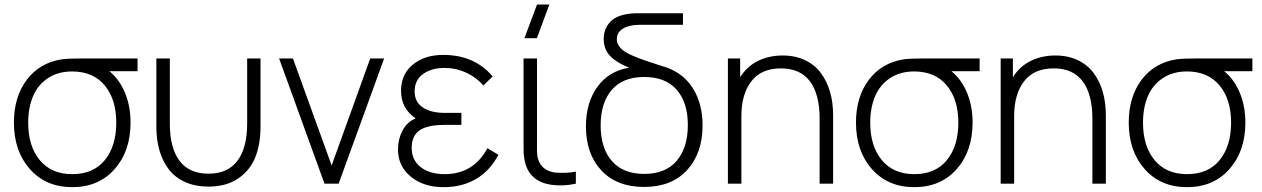

<svg xmlns="http://www.w3.org/2000/svg" viewBox="-20 -792 5442 828"><path d="M40 -263.2Q40 -374 95.2 -447.5Q150.4 -521 245.6 -536.1Q272 -540 337.9 -540H573.2V-484.9H451.7Q494.6 -450.2 518.8 -392.3Q543 -334.5 543 -263.2Q543 -140.1 474.1 -62.5Q405.3 15.1 291.5 15.1Q177.7 15.1 108.9 -62.7Q40 -140.6 40 -263.2ZM101.6 -263.2Q101.6 -161.6 151.6 -101.3Q201.7 -41 291.5 -41Q382.8 -41 432.1 -101.6Q481.4 -162.1 481.4 -263.2Q481.4 -363.3 431.9 -423.3Q382.3 -483.4 291.5 -483.9Q230 -483.9 186.5 -454.8Q143.1 -425.8 122.3 -376.5Q101.6 -327.1 101.6 -263.2Z M654.3 -246.1V-540H712.4V-258.8Q712.4 -154.3 754.2 -98.6Q795.9 -43 879.4 -43Q962.4 -43 1004.2 -98.9Q1045.9 -154.8 1045.9 -258.8V-540H1103.5V-246.1Q1103.5 -169.9 1080.6 -113Q1057.6 -56.2 1006.3 -21.7Q955.1 12.7 879.4 12.7Q822.3 12.7 778.6 -6.8Q734.9 -26.4 708 -61.5Q681.2 -96.7 667.7 -143.1Q654.3 -189.5 654.3 -246.1Z M1379.4 0 1183.6 -540H1243.2L1410.2 -78.6L1576.7 -540H1636.7L1440.4 0Z M1892.6 15.1Q1807.1 15.1 1751.7 -30Q1696.3 -75.2 1696.3 -148.4Q1696.3 -191.4 1715.6 -228.5Q1734.9 -265.6 1772.5 -281.7Q1709.5 -323.7 1709.5 -400.9Q1709.5 -471.7 1760.5 -513.4Q1811.5 -555.2 1891.1 -555.2Q2026.4 -555.2 2104.5 -462.4L2064.5 -423.3Q2035.2 -458 1990.7 -478.5Q1946.3 -499 1896.5 -499Q1840.8 -499 1804.4 -472.9Q1768.1 -446.8 1768.1 -397.9Q1768.1 -352.5 1803 -328.9Q1837.9 -305.2 1898.4 -305.2H1969.7V-253.4H1897.9Q1822.8 -253.4 1789.1 -229.7Q1755.4 -206.1 1755.4 -154.3Q1755.4 -101.6 1794.2 -71.3Q1833 -41 1897.9 -41Q2021.5 -41 2082 -152.8L2129.4 -124.5Q2094.7 -57.6 2034.7 -21.2Q1974.6 15.1 1892.6 15.1Z M2357.9 4.9Q2283.2 -5.4 2254.4 -63Q2246.6 -79.1 2242.7 -99.1Q2238.8 -119.1 2238.3 -133.3Q2237.8 -147.5 2237.8 -176.8Q2237.8 -184.1 2237.8 -187.5V-540H2295.9V-188.5Q2295.9 -180.7 2295.7 -163.8Q2295.4 -147 2295.7 -140.9Q2295.9 -134.8 2296.9 -124Q2297.9 -113.3 2300.3 -106Q2302.7 -98.6 2306.6 -90.8Q2326.2 -54.2 2373.5 -47.9Q2422.4 -43.9 2463.4 -51.8V0Q2410.2 12.2 2357.9 4.9ZM2241.7 -627.4 2295.9 -772.5H2349.1L2295.4 -627.4Z M2506.8 -247.1Q2506.8 -349.1 2556.4 -417.7Q2606 -486.3 2693.8 -500Q2642.6 -519.5 2613 -548.8Q2583.5 -578.1 2583.5 -624Q2583.5 -663.1 2606.4 -691.7Q2629.4 -720.2 2674.3 -729.5Q2696.8 -734.9 2732.9 -734.9H2925.3V-685.1H2745.1Q2715.3 -685.1 2695.3 -680.2Q2669.9 -674.3 2655 -659.9Q2640.1 -645.5 2640.1 -623Q2640.1 -607.4 2648.9 -594.2Q2657.7 -581.1 2672.6 -570.8Q2687.5 -560.5 2711.9 -550.3Q2736.3 -540 2762.5 -531Q2788.6 -522 2825.2 -510.3Q2843.8 -504.4 2853 -501.5Q2928.2 -475.6 2969 -409.7Q3009.8 -343.8 3009.8 -251.5Q3009.8 -130.9 2942.9 -58.3Q2876 14.2 2757.8 14.2Q2639.6 14.2 2573.2 -57.1Q2506.8 -128.4 2506.8 -247.1ZM2570.3 -251.5Q2570.3 -153.3 2618.7 -97.7Q2667 -42 2758.3 -42Q2850.1 -42 2898.2 -98.4Q2946.3 -154.8 2946.3 -252.9Q2946.3 -350.1 2898.2 -405Q2850.1 -460 2758.3 -460Q2665.5 -460 2617.9 -404.1Q2570.3 -348.1 2570.3 -251.5Z M3514.6 -280.8Q3514.6 -385.3 3472.9 -441.2Q3431.2 -497.1 3347.7 -497.1Q3262.7 -497.1 3220 -441.2Q3177.2 -385.3 3177.2 -291.5V0H3119.1V-540H3171.9V-459Q3201.2 -505.9 3248.8 -529.3Q3296.4 -552.7 3355.5 -552.7Q3409.7 -552.7 3451.9 -532.5Q3494.1 -512.2 3520.3 -476.8Q3546.4 -441.4 3559.6 -395.5Q3572.8 -349.6 3572.8 -295.4V0H3514.6Z M3671.4 -263.2Q3671.4 -374 3726.6 -447.5Q3781.7 -521 3877 -536.1Q3903.3 -540 3969.2 -540H4204.6V-484.9H4083Q4126 -450.2 4150.1 -392.3Q4174.3 -334.5 4174.3 -263.2Q4174.3 -140.1 4105.5 -62.5Q4036.6 15.1 3922.9 15.1Q3809.1 15.1 3740.2 -62.7Q3671.4 -140.6 3671.4 -263.2ZM3732.9 -263.2Q3732.9 -161.6 3783 -101.3Q3833 -41 3922.9 -41Q4014.2 -41 4063.5 -101.6Q4112.8 -162.1 4112.8 -263.2Q4112.8 -363.3 4063.2 -423.3Q4013.7 -483.4 3922.9 -483.9Q3861.3 -483.9 3817.9 -454.8Q3774.4 -425.8 3753.7 -376.5Q3732.9 -327.1 3732.9 -263.2Z M4690.9 -280.8Q4690.9 -385.3 4649.2 -441.2Q4607.4 -497.1 4523.9 -497.1Q4439 -497.1 4396.2 -441.2Q4353.5 -385.3 4353.5 -291.5V0H4295.4V-540H4348.1V-459Q4377.4 -505.9 4425 -529.3Q4472.7 -552.7 4531.7 -552.7Q4585.9 -552.7 4628.2 -532.5Q4670.4 -512.2 4696.5 -476.8Q4722.7 -441.4 4735.8 -395.5Q4749 -349.6 4749 -295.4V0H4690.9Z M4847.7 -263.2Q4847.7 -374 4902.8 -447.5Q4958 -521 5053.2 -536.1Q5079.6 -540 5145.5 -540H5380.9V-484.9H5259.3Q5302.2 -450.2 5326.4 -392.3Q5350.6 -334.5 5350.6 -263.2Q5350.6 -140.1 5281.7 -62.5Q5212.9 15.1 5099.1 15.1Q4985.4 15.1 4916.5 -62.7Q4847.7 -140.6 4847.7 -263.2ZM4909.2 -263.2Q4909.2 -161.6 4959.2 -101.3Q5009.3 -41 5099.1 -41Q5190.4 -41 5239.7 -101.6Q5289.1 -162.1 5289.1 -263.2Q5289.1 -363.3 5239.5 -423.3Q5189.9 -483.4 5099.1 -483.9Q5037.6 -483.9 4994.1 -454.8Q4950.7 -425.8 4929.9 -376.5Q4909.2 -327.1 4909.2 -263.2Z"/></svg>

Font: Manrope Light
Style: Regular
Weight: 300
Designer: Mikhail Sharanda
Foundry: Mikhail Sharanda
Version: Version 4.505;FEAKit 1.0